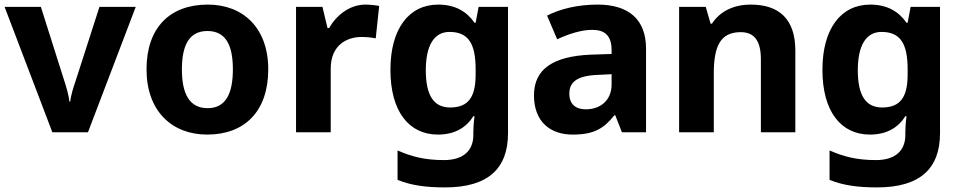

<svg xmlns="http://www.w3.org/2000/svg" viewBox="-20 -576 4186 836"><path d="M208 0H363L571 -546H413L309 -223C301 -200 288 -160 286 -134H282C280 -160 267 -203 260 -224L158 -546H0Z M1148 -274C1148 -455 1038 -556 885 -556C719 -556 618 -455 618 -274C618 -92 729 10 882 10C1046 10 1148 -92 1148 -274ZM772 -274C772 -381 805 -441 883 -441C962 -441 994 -381 994 -274C994 -167 962 -105 884 -105C805 -105 772 -167 772 -274Z M1571 -556C1503 -556 1445 -510 1413 -454H1406L1384 -546H1269V0H1420V-277C1420 -381 1492 -415 1554 -415C1582 -415 1601 -412 1616 -409L1631 -550C1617 -553 1591 -556 1571 -556Z M1888 -556C1762 -556 1680 -453 1680 -272C1680 -90 1761 10 1887 10C1962 10 2011 -22 2041 -70H2046C2043 -49 2041 -19 2041 -3V12C2041 81 1996 121 1913 121C1830 121 1772 106 1711 79V207C1769 231 1833 240 1918 240C2104 240 2192 159 2192 4V-546H2064L2051 -477H2046C2013 -525 1963 -556 1888 -556ZM1937 -437C2021 -437 2051 -384 2051 -274V-252C2051 -154 2020 -108 1940 -108C1869 -108 1834 -160 1834 -270C1834 -378 1870 -437 1937 -437Z M2582 -556C2494 -556 2419 -537 2362 -508L2406 -405C2456 -428 2510 -446 2559 -446C2611 -446 2643 -423 2643 -358V-341L2552 -338C2388 -331 2305 -275 2305 -161C2305 -45 2377 10 2473 10C2565 10 2608 -15 2655 -74H2659L2688 0H2793V-364C2793 -491 2718 -556 2582 -556ZM2586 -250 2643 -253V-208C2643 -139 2594 -100 2531 -100C2488 -100 2459 -121 2459 -168C2459 -218 2491 -247 2586 -250Z M3249 -556C3175 -556 3115 -527 3080 -473H3074L3053 -546H2937V0H3088V-256C3088 -372 3115 -436 3205 -436C3266 -436 3293 -396 3293 -318V0H3443V-356C3443 -496 3369 -556 3249 -556Z M3769 -556C3643 -556 3561 -453 3561 -272C3561 -90 3642 10 3768 10C3843 10 3892 -22 3922 -70H3927C3924 -49 3922 -19 3922 -3V12C3922 81 3877 121 3794 121C3711 121 3653 106 3592 79V207C3650 231 3714 240 3799 240C3985 240 4073 159 4073 4V-546H3945L3932 -477H3927C3894 -525 3844 -556 3769 -556ZM3818 -437C3902 -437 3932 -384 3932 -274V-252C3932 -154 3901 -108 3821 -108C3750 -108 3715 -160 3715 -270C3715 -378 3751 -437 3818 -437Z"/></svg>

Font: Noto Sans Myanmar UI
Style: Bold
Weight: 700
Designer: Monotype Design Team
Foundry: Monotype Imaging Inc.
Version: Version 2.103